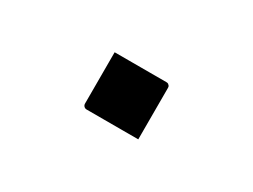

<svg xmlns="http://www.w3.org/2000/svg" viewBox="-28 -562 657 498"><g transform="rotate(30 300.0 -313.5)"><path d="M383 -231Q359 -231 332.5 -231Q306 -231 279 -231Q252 -231 228 -231Q225 -231 222.5 -232.5Q220 -234 218.5 -236.5Q217 -239 217 -242V-396Q241 -396 268 -396Q295 -396 321.5 -396Q348 -396 372 -396Q376 -396 378 -394.5Q380 -393 381.5 -391Q383 -389 383 -385Z"/></g></svg>

Font: Recursive Monospace Medium
Style: Regular
Weight: 500
Version: Version 1.047